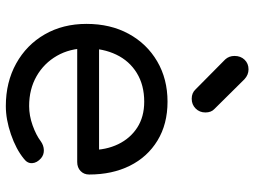

<svg xmlns="http://www.w3.org/2000/svg" viewBox="-127 -742 873 659"><g transform="rotate(90 309.5 -412.5)"><path d="M344 4Q262 4 198 -31.5Q134 -67 98 -129.5Q62 -192 62 -273Q62 -355 96 -417.5Q130 -480 190.5 -515.5Q251 -551 329 -551Q406 -551 462.5 -516.5Q519 -482 549 -421.5Q579 -361 579 -282Q579 -264 567 -252.5Q555 -241 536 -241H126V-316H537L495 -287Q495 -340 475 -381.5Q455 -423 418 -447Q381 -471 329 -471Q272 -471 230.5 -445.5Q189 -420 167.5 -375Q146 -330 146 -273Q146 -216 171.5 -171.5Q197 -127 241.5 -101.5Q286 -76 344 -76Q377 -76 410.5 -88Q444 -100 465 -116Q479 -126 495 -126.5Q511 -127 523 -117Q539 -103 540 -86.5Q541 -70 525 -58Q492 -31 441 -13.5Q390 4 344 4ZM319 -634Q299 -634 287 -647L184 -749Q172 -762 172 -781Q172 -802 185 -815.5Q198 -829 218 -829Q237 -829 252 -815L354 -712Q366 -701 366 -681Q366 -661 352.5 -647.5Q339 -634 319 -634Z"/></g></svg>

Font: Comfortaa SemiBold
Style: Regular
Weight: 600
Designer: Johan Aakerlund
Foundry: Johan Aakerlund
Version: Version 3.104; ttfautohint (v1.8.1.43-b0c9)